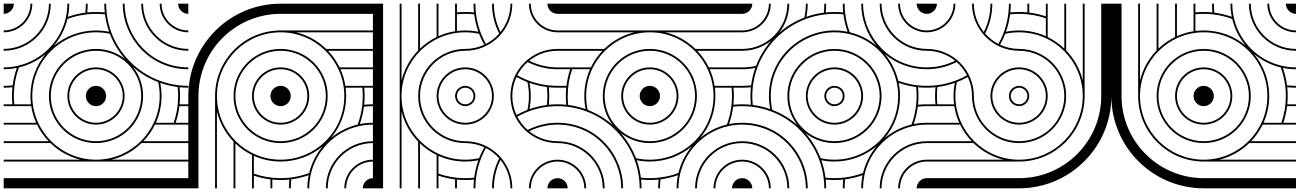

<svg xmlns="http://www.w3.org/2000/svg" viewBox="-20 -1020 7040 1040"><path d="M0 -945C30.4 -945 55 -969.6 55 -1000H0ZM1000 -945V-1000H945C945 -969.6 969.6 -945 1000 -945ZM1000 -145V-155H584C646.3 -170.1 702.3 -201.8 746.9 -245H1000V-255H756.8C782.1 -281.4 803.3 -311.8 819.4 -345H1000V-355H931.4C941.1 -383.8 948 -413.9 951.7 -445H1000V-455H952.8C954.3 -469.8 955 -484.8 955 -500C955 -516 954.2 -531.9 952.6 -547.4C968.1 -545.8 984 -545 1000 -545V-555C982.2 -555 964.7 -556 947.5 -558.1C911.1 -562.4 876 -571 842.8 -583.6C717.8 -630.8 626.4 -729.5 583.6 -842.8C571 -876 562.4 -911.1 558.1 -947.5C556 -964.7 555 -982.2 555 -1000H545C545 -984 545.8 -968.1 547.4 -952.6C531.9 -954.2 516 -955 500 -955C484 -955 468.1 -954.2 452.6 -952.6C454.2 -968.1 455 -984 455 -1000H445C445 -983.6 444.1 -967.3 442.4 -951.4C409.7 -947.2 378 -939.6 347.9 -928.9C353.4 -956 355 -978.3 355 -1000H345C345 -976.7 343.1 -952.6 336.2 -922.2C306.3 -794.3 205.8 -693.3 77.8 -663.8C52.8 -658 26.8 -655 0 -655V-645C24.3 -645 48.1 -647.5 71.1 -652.1C60.4 -622 52.8 -590.3 48.6 -557.6C32.7 -555.9 16.4 -555 0 -555V-545C16 -545 31.9 -545.8 47.4 -547.4C45.8 -531.9 45 -516 45 -500C45 -484.8 45.7 -469.8 47.2 -455H0V-445H149.2C154.2 -413.4 163.2 -383.2 175.9 -355H0V-345H180.6C196.7 -311.8 217.9 -281.4 243.2 -255H0V-245H253.1C297.7 -201.8 353.7 -170.1 416 -155H0V-145H500ZM1000 0V-55H0V0ZM1000 -845V-855C920 -855 855 -920 855 -1000H845C845 -914.4 914.4 -845 1000 -845ZM1000 -745V-755C864.8 -755 755 -864.8 755 -1000H745C745 -859.2 859.2 -745 1000 -745ZM1000 -645V-655C799.9 -655 655 -818.8 655 -1000H645C645 -813.5 794.1 -645 1000 -645ZM0 -845C85.6 -845 155 -914.4 155 -1000H145C145 -920 80 -855 0 -855ZM0 -745C140.8 -745 255 -859.2 255 -1000H245C245 -864.8 135.2 -755 0 -755ZM500 -445C530.4 -445 555 -469.6 555 -500C555 -530.4 530.4 -555 500 -555C469.6 -555 445 -530.4 445 -500C445 -469.6 469.6 -445 500 -445ZM500 -345C585.6 -345 655 -414.4 655 -500C655 -585.6 585.6 -655 500 -655C414.4 -655 345 -585.6 345 -500C345 -414.4 414.4 -345 500 -345ZM500 -355C420 -355 355 -420 355 -500C355 -580 420 -645 500 -645C580 -645 645 -580 645 -500C645 -420 580 -355 500 -355ZM500 -155C309.6 -155 155 -309.6 155 -500C155 -695.4 314.5 -845 500 -845C525.8 -845 551 -842.2 575.2 -836.8C594.1 -787.6 622.1 -741.1 657.8 -700.3C614.4 -734.5 559.6 -755 500 -755C359.2 -755 245 -640.8 245 -500C245 -359.2 359.2 -245 500 -245C640.8 -245 755 -359.2 755 -500C755 -559.5 734.6 -614.2 700.4 -657.6C739.6 -623.3 785.4 -595 836.8 -575.2C842.2 -551 845 -525.8 845 -500C845 -309.6 690.4 -155 500 -155ZM500 -255C364.8 -255 255 -364.8 255 -500C255 -635.2 364.8 -745 500 -745C635.2 -745 745 -635.2 745 -500C745 -364.8 635.2 -255 500 -255ZM271.5 -771.6C306.5 -813.1 332.1 -862.8 345.3 -917.3C377.8 -929.4 412 -937.7 447.5 -941.9C464.7 -944 482.2 -945 500 -945C516.4 -945 532.7 -944.1 548.6 -942.4C552.8 -909.7 560.4 -878 571.1 -847.9C548.1 -852.5 524.3 -855 500 -855C414.3 -855 334 -824 271.5 -771.6ZM147.8 -455H57.2C55.8 -469.8 55 -484.8 55 -500C55 -517.8 56 -535.3 58.1 -552.5C62.3 -588 70.6 -622.2 82.7 -654.7C136.9 -667.6 186.3 -693.1 227.6 -727.7C176.4 -666.8 145 -587.9 145 -500C145 -484.8 146 -469.7 147.8 -455ZM920.8 -355H824.1C844 -399.3 855 -448.4 855 -500C855 -524.3 852.5 -548.1 847.9 -571.1C878 -560.4 909.7 -552.8 942.4 -548.6C944.1 -532.7 945 -516.4 945 -500C945 -449.2 936.5 -400.5 920.8 -355Z M1945 0H2000V-55C1970 -55 1945 -30 1945 0ZM1145 0H1155V-416C1170.1 -353.7 1201.8 -297.7 1245 -253.1V0H1255V-243.2C1281.4 -217.9 1311.8 -196.7 1345 -180.6V0H1355V-68.6C1383.8 -58.9 1413.9 -52 1445 -48.3V0H1455V-47.2C1469.8 -45.7 1484.8 -45 1500 -45C1516.9 -45 1532 -45.8 1547.4 -47.4C1545.8 -31.8 1545 -16 1545 0H1555C1555 -16.4 1555.9 -32.7 1557.6 -48.6C1590.3 -52.8 1622 -60.4 1652.1 -71.1C1646.6 -44 1645 -21.7 1645 0H1655C1655 -23.3 1656.9 -47.4 1663.8 -77.8C1693.7 -205.7 1794.2 -306.7 1922.2 -336.2C1947.2 -342 1973.2 -345 2000 -345V-355C1975.7 -355 1951.9 -352.5 1928.9 -347.9C1939.6 -378 1947.2 -409.7 1951.4 -442.4C1967.3 -444.1 1983.6 -445 2000 -445V-455C1984 -455 1968.1 -454.2 1952.6 -452.6C1954.2 -468.1 1955 -484 1955 -500C1955 -515.2 1954.3 -530.2 1952.8 -545H2000V-555H1850.8C1845.8 -586.6 1836.8 -616.8 1824.1 -645H2000V-655H1819.4C1803.3 -688.2 1782.1 -718.6 1756.8 -745H2000V-755H1746.9C1702.3 -798.2 1646.3 -829.9 1584 -845H2000V-855H1500C1304 -855 1145 -696 1145 -500ZM1845 0H1855C1855 -80 1920 -145 2000 -145V-155C1914.4 -155 1845 -85.6 1845 0ZM1745 0H1755C1755 -135.2 1864.8 -245 2000 -245V-255C1859.2 -255 1745 -140.8 1745 0ZM1445 -500C1445 -469.6 1469.6 -445 1500 -445C1530.4 -445 1555 -469.6 1555 -500C1555 -530.4 1530.4 -555 1500 -555C1469.6 -555 1445 -530.4 1445 -500ZM1345 -500C1345 -414.4 1414.4 -345 1500 -345C1585.6 -345 1655 -414.4 1655 -500C1655 -585.6 1585.6 -655 1500 -655C1414.4 -655 1345 -585.6 1345 -500ZM1355 -500C1355 -580 1420 -645 1500 -645C1580 -645 1645 -580 1645 -500C1645 -420 1580 -355 1500 -355C1420 -355 1355 -420 1355 -500ZM1245 -500C1245 -359.2 1359.2 -245 1500 -245C1640.8 -245 1755 -359.2 1755 -500C1755 -640.8 1640.8 -755 1500 -755C1359.2 -755 1245 -640.8 1245 -500ZM1255 -500C1255 -635.2 1364.8 -745 1500 -745C1635.2 -745 1745 -635.2 1745 -500C1745 -364.8 1635.2 -255 1500 -255C1364.8 -255 1255 -364.8 1255 -500ZM1000 0H1055V-500C1055 -745.6 1254.4 -945 1500 -945H2000V-1000H1500C1224 -1000 1000 -776 1000 -500ZM1773.4 -273.1C1824.1 -334 1855 -412.5 1855 -500C1855 -515.2 1854 -530.3 1852.2 -545H1942.8C1944.2 -530.2 1945 -515.2 1945 -500C1945 -482.2 1944 -464.7 1941.9 -447.5C1937.7 -412 1929.4 -377.8 1917.3 -345.3C1863.5 -332.5 1814.6 -307.4 1773.4 -273.1ZM1355 -79.2V-175.9C1399.3 -156 1448.4 -145 1500 -145C1585.5 -145 1665.3 -175.6 1727.6 -227.3C1693.1 -186 1667.8 -136.7 1654.7 -82.7C1622.2 -70.6 1588 -62.3 1552.5 -58.1C1535.3 -56 1518.8 -55 1500 -55C1449.2 -55 1400.5 -63.5 1355 -79.2ZM1155 -500C1155 -690.4 1309.6 -845 1500 -845C1690.4 -845 1845 -690.4 1845 -500C1845 -304.6 1686.5 -155 1500 -155C1309.6 -155 1155 -309.6 1155 -500Z M2945 -1000C2945 -969.6 2969.6 -945 3000 -945V-1000ZM2945 0H3000V-55C2969.6 -55 2945 -30.4 2945 0ZM2000 0H2055V-1000H2000ZM2445 -500C2445 -469.6 2469.6 -445 2500 -445C2531.3 -445 2555 -469.8 2555 -500C2555 -530.4 2530.4 -555 2500 -555C2469.6 -555 2445 -530.4 2445 -500ZM2455 -500C2455 -524.8 2475.2 -545 2500 -545C2524.8 -545 2545 -524.8 2545 -500C2545 -475 2525.9 -455 2500 -455C2475.2 -455 2455 -475.2 2455 -500ZM2345 -500C2345 -414.4 2414.4 -345 2500 -345C2586.5 -345 2655 -414.5 2655 -500C2655 -585.6 2585.6 -655 2500 -655C2414.4 -655 2345 -585.6 2345 -500ZM2355 -500C2355 -580 2420 -645 2500 -645C2580 -645 2645 -580 2645 -500C2645 -419.9 2581.1 -355 2500 -355C2420 -355 2355 -420 2355 -500ZM2155 -500C2155 -690.4 2309.6 -845 2500 -845C2525.8 -845 2551 -842.2 2575.2 -836.8C2583.1 -816.3 2592.4 -796.6 2603 -777.7C2571.7 -763.1 2536.8 -755 2500 -755C2359.2 -755 2245 -640.8 2245 -500C2245 -359.2 2359.2 -245 2500 -245C2536.9 -245 2571.8 -236.9 2603.1 -222.5C2592.4 -203.5 2583.1 -183.7 2575.2 -163.2C2551 -157.8 2526.8 -155 2500 -155C2309.6 -155 2155 -309.6 2155 -500ZM2145 0H2155V-416C2170.1 -353.7 2201.8 -297.7 2245 -253.1V0H2255V-243.2C2281.4 -217.9 2311.8 -196.7 2345 -180.6V0H2355V-68.6C2383.8 -58.9 2413.9 -52 2445 -48.3V0H2455V-47.2C2469.8 -45.7 2484.8 -45 2500 -45C2516.9 -45 2532 -45.8 2547.4 -47.4C2545.8 -31.8 2545 -16 2545 0H2555C2555 -79.3 2575.7 -153.7 2612.1 -218.1C2639.5 -204 2663.9 -184.9 2684.1 -162C2659.1 -113.4 2645 -58.3 2645 0H2655C2655 -55.2 2668 -107.4 2691.1 -153.7C2724.9 -111.7 2745 -58.2 2745 0H2755C2755 -140.7 2641.8 -255 2500 -255C2364.8 -255 2255 -364.8 2255 -500C2255 -635.2 2364.8 -745 2500 -745C2640.8 -745 2755 -859.2 2755 -1000H2745C2745 -941.9 2724.8 -888.6 2691 -846.5C2667.9 -892.8 2655 -944.9 2655 -1000H2645C2645 -941.8 2659.1 -886.8 2684 -838.2C2663.8 -815.3 2639.4 -796.2 2612 -782.1C2575.7 -846.5 2555 -920.8 2555 -1000H2545C2545 -984 2545.8 -968.1 2547.4 -952.6C2531.9 -954.2 2516 -955 2500 -955C2484.8 -955 2469.8 -954.3 2455 -952.8V-1000H2445V-850.8C2413.4 -845.8 2383.2 -836.8 2355 -824.1V-1000H2345V-819.4C2311.8 -803.3 2281.4 -782.1 2255 -756.8V-1000H2245V-746.9C2201.8 -702.3 2170.1 -646.3 2155 -584V-1000H2145V-500ZM2455 -852.2V-942.8C2469.8 -944.2 2484.8 -945 2500 -945C2516.4 -945 2532.7 -944.1 2548.6 -942.4C2552.8 -909.7 2560.4 -878 2571.1 -847.9C2548.1 -852.5 2524.3 -855 2500 -855C2484.8 -855 2469.7 -854 2455 -852.2ZM2355 -79.2V-175.9C2399.3 -156 2448.4 -145 2500 -145C2525.2 -145 2548.3 -147.5 2571.1 -152.1C2560.4 -122 2552.8 -90.3 2548.6 -57.6C2532.8 -55.9 2517.4 -55 2500 -55C2449.2 -55 2400.5 -63.5 2355 -79.2ZM2845 0H2855C2855 -80 2920 -145 3000 -145V-155C2914.4 -155 2845 -85.6 2845 0ZM2845 -1000C2845 -914.4 2914.4 -845 3000 -845V-855C2920 -855 2855 -920 2855 -1000ZM2745 -500C2745 -359.2 2859.2 -245 3000 -245V-255C2941.9 -255 2888.6 -275.2 2846.5 -309C2892.8 -332.1 2944.9 -345 3000 -345V-355C2941.8 -355 2886.8 -340.9 2838.2 -316C2815.3 -336.2 2796.2 -360.6 2782.1 -388C2846.5 -424.3 2920.8 -445 3000 -445V-455C2984 -455 2968.1 -454.2 2952.6 -452.6C2954.2 -468.1 2955 -484 2955 -500C2955 -516 2954.2 -531.9 2952.6 -547.4C2968.1 -545.8 2984 -545 3000 -545V-555C2920.8 -555 2846.5 -575.7 2782.1 -612C2796.2 -639.4 2815.3 -663.8 2838.2 -684C2886.8 -659.1 2941.8 -645 3000 -645V-655C2944.9 -655 2892.8 -667.9 2846.5 -691C2888.6 -724.8 2941.9 -745 3000 -745V-755C2859.2 -755 2745 -640.8 2745 -500ZM2755 -500C2755 -536.8 2763.1 -571.7 2777.7 -603C2796.6 -592.4 2816.3 -583.1 2836.8 -575.2C2842.2 -551 2845 -525.8 2845 -500C2845 -474.2 2842.2 -449 2836.8 -424.8C2816.3 -416.9 2796.6 -407.6 2777.7 -397C2763.1 -428.3 2755 -463.2 2755 -500ZM2847.9 -428.9C2852.5 -451.9 2855 -475.7 2855 -500C2855 -524.3 2852.5 -548.1 2847.9 -571.1C2878 -560.4 2909.7 -552.8 2942.4 -548.6C2944.1 -532.7 2945 -516.4 2945 -500C2945 -483.6 2944.1 -467.3 2942.4 -451.4C2909.7 -447.2 2878 -439.6 2847.9 -428.9Z M4000 -55C3969.6 -55 3945 -30.4 3945 0H4000ZM3000 -55V0H3055C3055 -30.4 3030.4 -55 3000 -55ZM3000 -855V-845H3416C3353.7 -829.9 3297.7 -798.2 3253.1 -755H3000V-745H3243.2C3217.9 -718.6 3196.7 -688.2 3180.6 -655H3000V-645H3068.6C3058.9 -616.2 3052 -586.1 3048.3 -555H3000V-545H3047.2C3045.7 -530.2 3045 -515.2 3045 -500C3045 -484 3045.8 -468.1 3047.4 -452.6C3031.9 -454.2 3016 -455 3000 -455V-445C3017.8 -445 3035.3 -444 3052.5 -441.9C3088.9 -437.6 3124 -429 3157.2 -416.4C3282.2 -369.2 3373.6 -270.5 3416.4 -157.2C3429 -124 3437.6 -88.9 3441.9 -52.5C3444 -35.3 3445 -17.8 3445 0H3455C3455 -16 3454.2 -31.9 3452.6 -47.4C3468.1 -45.8 3484 -45 3500 -45C3516 -45 3531.9 -45.8 3547.4 -47.4C3545.8 -31.9 3545 -16 3545 0H3555C3555 -16.4 3555.9 -32.7 3557.6 -48.6C3590.3 -52.8 3622 -60.4 3652.1 -71.1C3646.6 -44 3645 -21.7 3645 0H3655C3655 -23.3 3656.9 -47.4 3663.8 -77.8C3693.7 -205.7 3794.2 -306.7 3922.2 -336.2C3947.2 -342 3973.2 -345 4000 -345V-355C3975.7 -355 3951.9 -352.5 3928.9 -347.9C3939.6 -378 3947.2 -409.7 3951.4 -442.4C3967.3 -444.1 3983.6 -445 4000 -445V-455C3984 -455 3968.1 -454.2 3952.6 -452.6C3954.2 -468.1 3955 -484 3955 -500C3955 -515.2 3954.3 -530.2 3952.8 -545H4000V-555H3850.8C3845.8 -586.6 3836.8 -616.8 3824.1 -645H4000V-655H3819.4C3803.3 -688.2 3782.1 -718.6 3756.8 -745H4000V-755H3746.9C3702.3 -798.2 3646.3 -829.9 3584 -845H4000V-855H3500ZM3000 -1000V-945H4000V-1000ZM3000 -155V-145C3080 -145 3145 -80 3145 0H3155C3155 -85.6 3085.6 -155 3000 -155ZM3000 -255V-245C3135.2 -245 3245 -135.2 3245 0H3255C3255 -140.8 3140.8 -255 3000 -255ZM3000 -355V-345C3200.1 -345 3345 -181.2 3345 0H3355C3355 -186.5 3205.9 -355 3000 -355ZM4000 -155C3914.4 -155 3845 -85.6 3845 0H3855C3855 -80 3920 -145 4000 -145ZM4000 -255C3859.2 -255 3745 -140.8 3745 0H3755C3755 -135.2 3864.8 -245 4000 -245ZM3500 -555C3469.6 -555 3445 -530.4 3445 -500C3445 -469.6 3469.6 -445 3500 -445C3530.4 -445 3555 -469.6 3555 -500C3555 -530.4 3530.4 -555 3500 -555ZM3500 -655C3414.4 -655 3345 -585.6 3345 -500C3345 -414.4 3414.4 -345 3500 -345C3585.6 -345 3655 -414.4 3655 -500C3655 -585.6 3585.6 -655 3500 -655ZM3500 -645C3580 -645 3645 -580 3645 -500C3645 -420 3580 -355 3500 -355C3420 -355 3355 -420 3355 -500C3355 -580 3420 -645 3500 -645ZM3500 -845C3690.4 -845 3845 -690.4 3845 -500C3845 -304.6 3685.5 -155 3500 -155C3474.2 -155 3449 -157.8 3424.8 -163.2C3405.9 -212.4 3377.9 -258.9 3342.2 -299.7C3385.6 -265.5 3440.4 -245 3500 -245C3640.8 -245 3755 -359.2 3755 -500C3755 -640.8 3640.8 -755 3500 -755C3359.2 -755 3245 -640.8 3245 -500C3245 -440.5 3265.4 -385.8 3299.6 -342.4C3260.4 -376.7 3214.6 -405 3163.2 -424.8C3157.8 -449 3155 -474.2 3155 -500C3155 -690.4 3309.6 -845 3500 -845ZM3500 -745C3635.2 -745 3745 -635.2 3745 -500C3745 -364.8 3635.2 -255 3500 -255C3364.8 -255 3255 -364.8 3255 -500C3255 -635.2 3364.8 -745 3500 -745ZM3728.5 -228.4C3693.5 -186.9 3667.9 -137.2 3654.7 -82.7C3622.2 -70.6 3588 -62.3 3552.5 -58.1C3535.3 -56 3517.8 -55 3500 -55C3483.6 -55 3467.3 -55.9 3451.4 -57.6C3447.2 -90.3 3439.6 -122 3428.9 -152.1C3451.9 -147.5 3475.7 -145 3500 -145C3585.7 -145 3666 -176 3728.5 -228.4ZM3852.2 -545H3942.8C3944.2 -530.2 3945 -515.2 3945 -500C3945 -482.2 3944 -464.7 3941.9 -447.5C3937.7 -412 3929.4 -377.8 3917.3 -345.3C3863.1 -332.4 3813.7 -306.9 3772.4 -272.3C3823.6 -333.2 3855 -412.1 3855 -500C3855 -515.2 3854 -530.3 3852.2 -545ZM3079.2 -645H3175.9C3156 -600.7 3145 -551.6 3145 -500C3145 -475.7 3147.5 -451.9 3152.1 -428.9C3122 -439.6 3090.3 -447.2 3057.6 -451.4C3055.9 -467.3 3055 -483.6 3055 -500C3055 -550.8 3063.5 -599.5 3079.2 -645Z M4945 -1000C4945 -970 4970 -945 5000 -945V-1000ZM4000 -945C4030 -945 4055 -970 4055 -1000H4000ZM4000 0H4055C4055 -30 4030 -55 4000 -55ZM4945 0H5000V-55C4970 -55 4945 -30 4945 0ZM4000 -445C4018 -445 4035.3 -444 4052.5 -441.9C4088.9 -437.6 4124 -429 4157.2 -416.4C4282.2 -369.2 4373.6 -270.5 4416.4 -157.2C4429 -124 4437.6 -88.9 4441.9 -52.5C4444 -35.3 4445 -18 4445 0H4455C4455 -16 4454.2 -31.9 4452.6 -47.4C4468.1 -45.8 4484 -45 4500 -45C4516 -45 4531.9 -45.8 4547.4 -47.4C4545.8 -31.9 4545 -16 4545 0H4555C4555 -16 4555.9 -32.7 4557.6 -48.6C4590.3 -52.8 4622 -60.4 4652.1 -71.1C4646.6 -44 4645 -22 4645 0H4655C4655 -23 4656.9 -47.4 4663.8 -77.8C4693.7 -205.7 4794.2 -306.7 4922.2 -336.2C4947.2 -342 4973 -345 5000 -345V-355C4976 -355 4951.9 -352.5 4928.9 -347.9C4939.6 -378 4947.2 -409.7 4951.4 -442.4C4967.3 -444.1 4984 -445 5000 -445V-455C4984 -455 4968.1 -454.2 4952.6 -452.6C4954.2 -468.1 4955 -484 4955 -500C4955 -516 4954.2 -531.9 4952.6 -547.4C4968.1 -545.8 4984 -545 5000 -545V-555C4982 -555 4964.7 -556 4947.5 -558.1C4912 -562.3 4877.8 -570.6 4845.3 -582.7C4832.4 -636.7 4807.1 -686 4772.6 -727.3C4833.5 -676.2 4912 -645 5000 -645V-655C4805 -655 4655 -815 4655 -1000H4645C4645 -915 4675.8 -834.5 4727.9 -772.1C4686.5 -806.9 4637 -832.3 4582.7 -845.3C4570.6 -877.8 4562.3 -912 4558.1 -947.5C4556 -964.7 4555 -982 4555 -1000H4545C4545 -984 4545.8 -968.1 4547.4 -952.6C4531.9 -954.2 4516 -955 4500 -955C4484 -955 4468.1 -954.2 4452.6 -952.6C4454.2 -968.1 4455 -984 4455 -1000H4445C4445 -984 4444.1 -967.3 4442.4 -951.4C4409.7 -947.2 4378 -939.6 4347.9 -928.9C4352.5 -951.9 4355 -976 4355 -1000H4345C4345 -974 4342.2 -949 4336.8 -924.8C4286.4 -905.4 4240.3 -877.3 4200.4 -842.4C4234.6 -885.8 4255 -941 4255 -1000H4245C4245 -865 4135 -755 4000 -755V-745C4059 -745 4114.2 -765.4 4157.6 -799.6C4122.7 -759.7 4094.6 -713.6 4075.2 -663.2C4051 -657.8 4026 -655 4000 -655V-645C4024 -645 4048.1 -647.5 4071.1 -652.1C4060.4 -622 4052.8 -590.3 4048.6 -557.6C4032.7 -555.9 4016 -555 4000 -555V-545C4016 -545 4031.9 -545.8 4047.4 -547.4C4045.8 -531.9 4045 -516 4045 -500C4045 -484 4045.8 -468.1 4047.4 -452.6C4031.9 -454.2 4016 -455 4000 -455ZM4845 -1000C4845 -914 4914 -845 5000 -845V-855C4920 -855 4855 -920 4855 -1000ZM4745 -1000C4745 -859 4859 -745 5000 -745V-755C4865 -755 4755 -865 4755 -1000ZM4000 -845C4086 -845 4155 -914 4155 -1000H4145C4145 -920 4080 -855 4000 -855ZM4000 -145C4080 -145 4145 -80 4145 0H4155C4155 -86 4086 -155 4000 -155ZM4000 -245C4135 -245 4245 -135 4245 0H4255C4255 -141 4141 -255 4000 -255ZM4000 -345C4200 -345 4345 -181 4345 0H4355C4355 -187 4206 -355 4000 -355ZM4845 0H4855C4855 -80 4920 -145 5000 -145V-155C4914 -155 4845 -86 4845 0ZM4745 0H4755C4755 -135 4865 -245 5000 -245V-255C4859 -255 4745 -141 4745 0ZM4455 -500C4455 -524.8 4475.2 -545 4500 -545C4524.8 -545 4545 -524.8 4545 -500C4545 -475.2 4524.8 -455 4500 -455C4475.2 -455 4455 -475.2 4455 -500ZM4445 -500C4445 -469.6 4469.6 -445 4500 -445C4530.4 -445 4555 -469.6 4555 -500C4555 -530.4 4530.4 -555 4500 -555C4469.6 -555 4445 -530.4 4445 -500ZM4355 -500C4355 -580 4420 -645 4500 -645C4580 -645 4645 -580 4645 -500C4645 -420 4580 -355 4500 -355C4420 -355 4355 -420 4355 -500ZM4345 -500C4345 -414.4 4414.4 -345 4500 -345C4585.6 -345 4655 -414.4 4655 -500C4655 -585.6 4585.6 -655 4500 -655C4414.4 -655 4345 -585.6 4345 -500ZM4255 -500C4255 -635.2 4364.8 -745 4500 -745C4635.2 -745 4745 -635.2 4745 -500C4745 -364.8 4635.2 -255 4500 -255C4364.8 -255 4255 -364.8 4255 -500ZM4155 -500C4155 -695.4 4314.5 -845 4500 -845C4526.8 -845 4552.8 -842 4577.8 -836.2C4705.8 -806.7 4806.7 -705.8 4836.2 -577.8C4842 -552.8 4845 -526.8 4845 -500C4845 -304.6 4685.5 -155 4500 -155C4474.2 -155 4449 -157.8 4424.8 -163.2C4405.9 -212.4 4377.9 -258.9 4342.2 -299.7C4385.6 -265.5 4440.4 -245 4500 -245C4640.8 -245 4755 -359.2 4755 -500C4755 -640.8 4640.8 -755 4500 -755C4359.2 -755 4245 -640.8 4245 -500C4245 -440.5 4265.4 -385.8 4299.6 -342.4C4260.4 -376.7 4214.6 -405 4163.2 -424.8C4157.8 -449 4155 -474.2 4155 -500ZM4772.4 -272.3C4823.6 -333.2 4855 -412.1 4855 -500C4855 -524.3 4852.5 -548.1 4847.9 -571.1C4878 -560.4 4909.7 -552.8 4942.4 -548.6C4944.1 -532.7 4945 -516.4 4945 -500C4945 -482.2 4944 -464.7 4941.9 -447.5C4937.7 -412 4929.4 -377.8 4917.3 -345.3C4863.1 -332.4 4813.7 -306.9 4772.4 -272.3ZM4428.9 -152.1C4451.9 -147.5 4475.7 -145 4500 -145C4585.7 -145 4666 -176 4728.5 -228.4C4693.5 -186.9 4667.9 -137.2 4654.7 -82.7C4622.2 -70.6 4588 -62.3 4552.5 -58.1C4535.3 -56 4517.8 -55 4500 -55C4483.6 -55 4467.3 -55.9 4451.4 -57.6C4447.2 -90.3 4439.6 -122 4428.9 -152.1ZM4055 -500C4055 -517.8 4056 -535.3 4058.1 -552.5C4062.4 -588.9 4071 -624 4083.6 -657.2C4128.7 -776.4 4223.6 -871.3 4342.8 -916.4C4376 -929 4411.1 -937.6 4447.5 -941.9C4464.7 -944 4482.2 -945 4500 -945C4516.4 -945 4532.7 -944.1 4548.6 -942.4C4552.8 -909.7 4560.4 -878 4571.1 -847.9C4548.1 -852.5 4524.3 -855 4500 -855C4309.1 -855 4145 -701 4145 -500C4145 -475.7 4147.5 -451.9 4152.1 -428.9C4122 -439.6 4090.3 -447.2 4057.6 -451.4C4055.9 -467.3 4055 -483.6 4055 -500Z M5055 -1000H5000V-945C5030 -945 5055 -970 5055 -1000ZM5555 -500C5555 -530.4 5530.4 -555 5500 -555C5469.6 -555 5445 -530.4 5445 -500C5445 -469.6 5469.6 -445 5500 -445C5530.4 -445 5555 -469.6 5555 -500ZM5545 -500C5545 -475.2 5524.8 -455 5500 -455C5475.2 -455 5455 -475.2 5455 -500C5455 -524.8 5475.2 -545 5500 -545C5524.8 -545 5545 -524.8 5545 -500ZM5655 -500C5655 -585.6 5585.6 -655 5500 -655C5414.4 -655 5345 -585.6 5345 -500C5345 -414.4 5414.4 -345 5500 -345C5585.6 -345 5655 -414.4 5655 -500ZM5645 -500C5645 -420 5580 -355 5500 -355C5420 -355 5355 -420 5355 -500C5355 -580 5420 -645 5500 -645C5580 -645 5645 -580 5645 -500ZM5855 -1000H5845V-584C5829.9 -646.3 5798.2 -702.3 5755 -746.9V-1000H5745V-756.8C5718.6 -782.1 5688.2 -803.3 5655 -819.4V-1000H5645V-931.4C5616.2 -941.1 5586.1 -948 5555 -951.7V-1000H5545V-952.8C5530.2 -954.3 5515.2 -955 5500 -955C5484 -955 5468.2 -954.2 5452.6 -952.6C5454.2 -968.1 5455 -984 5455 -1000H5445C5445 -920.8 5424.3 -846.5 5388 -782.1C5360.6 -796.2 5336.2 -815.3 5316 -838.2C5340.9 -886.8 5355 -941.8 5355 -1000H5345C5345 -944.9 5332.1 -892.8 5309 -846.5C5275.2 -888.6 5255 -941.9 5255 -1000H5245C5245 -859.2 5359.2 -745 5500 -745C5635.2 -745 5745 -635.2 5745 -500C5745 -364.8 5635.2 -255 5500 -255C5364.8 -255 5255 -364.8 5255 -500C5255 -640.8 5140.8 -755 5000 -755V-745C5058.1 -745 5111.4 -724.8 5153.5 -691C5107.2 -667.9 5055.1 -655 5000 -655V-645C5058.2 -645 5113.2 -659.1 5161.8 -684C5184.7 -663.8 5203.8 -639.4 5217.9 -612C5153.5 -575.7 5079.2 -555 5000 -555V-545C5016 -545 5031.9 -545.8 5047.4 -547.4C5045.8 -531.9 5045 -516 5045 -500C5045 -484.8 5045.7 -469.8 5047.2 -455H5000V-445H5149.2C5154.2 -413.4 5163.2 -383.2 5175.9 -355H5000V-345H5180.6C5196.7 -311.8 5217.9 -281.4 5243.2 -255H5000V-245H5253.1C5297.7 -201.8 5353.7 -170.1 5416 -155H5000V-145H5500C5696 -145 5855 -304 5855 -500ZM6000 -1000H5945V-500C5945 -254.4 5745.6 -55 5500 -55H5000V0H5500C5776 0 6000 -224 6000 -500ZM5645 -920.8V-824.1C5600.7 -844 5551.6 -855 5500 -855C5475.7 -855 5451.9 -852.5 5428.9 -847.9C5439.6 -878 5447.2 -909.7 5451.4 -942.4C5467.3 -944.1 5483.6 -945 5500 -945C5550.8 -945 5599.5 -936.5 5645 -920.8ZM5845 -500C5845 -309.6 5690.4 -155 5500 -155C5309.6 -155 5155 -309.6 5155 -500C5155 -525.8 5157.8 -551 5163.2 -575.2C5183.7 -583.1 5203.4 -592.4 5222.3 -603C5236.9 -571.7 5245 -536.8 5245 -500C5245 -359.2 5359.2 -245 5500 -245C5640.8 -245 5755 -359.2 5755 -500C5755 -640.8 5640.8 -755 5500 -755C5463.2 -755 5428.3 -763.1 5397 -777.7C5407.6 -796.6 5416.9 -816.3 5424.8 -836.8C5449 -842.2 5474.2 -845 5500 -845C5690.4 -845 5845 -690.4 5845 -500ZM5152.1 -571.1C5147.5 -548.1 5145 -524.3 5145 -500C5145 -484.8 5146 -469.7 5147.8 -455H5057.2C5055.8 -469.8 5055 -484.8 5055 -500C5055 -516.4 5055.9 -532.7 5057.6 -548.6C5090.3 -552.8 5122 -560.4 5152.1 -571.1ZM5155 -1000H5145C5145 -920 5080 -855 5000 -855V-845C5085.6 -845 5155 -914.4 5155 -1000Z M7000 -945V-1000H6945C6945 -970 6970 -945 7000 -945ZM7000 -145V-155H6584C6646.3 -170.1 6702.3 -201.8 6746.9 -245H7000V-255H6756.8C6782.1 -281.4 6803.3 -311.8 6819.4 -345H7000V-355H6931.4C6941.1 -383.8 6948 -413.9 6951.7 -445H7000V-455H6952.8C6954.3 -469.8 6955 -484.8 6955 -500C6955 -516.9 6954.2 -532 6952.6 -547.4C6968.2 -545.8 6984 -545 7000 -545V-555C6983.6 -555 6967.3 -555.9 6951.4 -557.6C6947.2 -590.3 6939.6 -622 6928.9 -652.1C6956 -646.6 6978.3 -645 7000 -645V-655C6976.7 -655 6952.6 -656.9 6922.2 -663.8C6794.3 -693.7 6693.3 -794.2 6663.8 -922.2C6658 -947.2 6655 -973.2 6655 -1000H6645C6645 -975.7 6647.5 -951.9 6652.1 -928.9C6622 -939.6 6590.3 -947.2 6557.6 -951.4C6555.9 -967.3 6555 -983.6 6555 -1000H6545C6545 -984 6545.8 -968.1 6547.4 -952.6C6531.9 -954.2 6516 -955 6500 -955C6484.8 -955 6469.8 -954.3 6455 -952.8V-1000H6445V-850.8C6413.4 -845.8 6383.2 -836.8 6355 -824.1V-1000H6345V-819.4C6311.8 -803.3 6281.4 -782.1 6255 -756.8V-1000H6245V-746.9C6201.8 -702.3 6170.1 -646.3 6155 -584V-1000H6145V-500C6145 -304 6304 -145 6500 -145ZM7000 -845V-855C6920 -855 6855 -920 6855 -1000H6845C6845 -914.4 6914.4 -845 7000 -845ZM7000 -745V-755C6864.8 -755 6755 -864.8 6755 -1000H6745C6745 -859.2 6859.2 -745 7000 -745ZM6500 -445C6530.4 -445 6555 -469.6 6555 -500C6555 -530.4 6530.4 -555 6500 -555C6469.6 -555 6445 -530.4 6445 -500C6445 -469.6 6469.6 -445 6500 -445ZM6500 -345C6585.6 -345 6655 -414.4 6655 -500C6655 -585.6 6585.6 -655 6500 -655C6414.4 -655 6345 -585.6 6345 -500C6345 -414.4 6414.4 -345 6500 -345ZM6500 -355C6420 -355 6355 -420 6355 -500C6355 -580 6420 -645 6500 -645C6580 -645 6645 -580 6645 -500C6645 -420 6580 -355 6500 -355ZM6500 -245C6640.8 -245 6755 -359.2 6755 -500C6755 -640.8 6640.8 -755 6500 -755C6359.2 -755 6245 -640.8 6245 -500C6245 -359.2 6359.2 -245 6500 -245ZM6500 -255C6364.8 -255 6255 -364.8 6255 -500C6255 -635.2 6364.8 -745 6500 -745C6635.2 -745 6745 -635.2 6745 -500C6745 -364.8 6635.2 -255 6500 -255ZM7000 0V-55H6500C6254.4 -55 6055 -254.4 6055 -500V-1000H6000V-500C6000 -224 6224 0 6500 0ZM6726.9 -773.4C6666 -824.1 6587.5 -855 6500 -855C6484.8 -855 6469.7 -854 6455 -852.2V-942.8C6469.8 -944.2 6484.8 -945 6500 -945C6517.8 -945 6535.3 -944 6552.5 -941.9C6588 -937.7 6622.2 -929.4 6654.7 -917.3C6667.5 -863.5 6692.6 -814.6 6726.9 -773.4ZM6920.8 -355H6824.1C6844 -399.3 6855 -448.4 6855 -500C6855 -585.5 6824.4 -665.3 6772.7 -727.6C6814 -693.1 6863.3 -667.8 6917.3 -654.7C6929.4 -622.2 6937.7 -588 6941.9 -552.5C6944 -535.3 6945 -518.8 6945 -500C6945 -449.2 6936.5 -400.5 6920.8 -355ZM6500 -155C6309.6 -155 6155 -309.6 6155 -500C6155 -690.4 6309.6 -845 6500 -845C6695.4 -845 6845 -686.5 6845 -500C6845 -309.6 6690.4 -155 6500 -155Z"/></svg>

Font: GlukFramesM7
Style: Medium
Weight: 500
Monospace: yes
Designer: gluk
Foundry: gluk
Version: Version 1.01